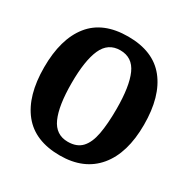

<svg xmlns="http://www.w3.org/2000/svg" viewBox="-174 -921 1070 1091"><g transform="rotate(30 361.0 -375.0)"><path d="M33 -375Q33 -561 114.5 -663Q196 -765 360.5 -765Q525 -765 606.5 -663Q688 -561 688 -375Q688 -189 602.8 -87Q517.5 15 360.5 15Q196 15 114.5 -87Q33 -189 33 -375ZM213 -375Q213 -227.5 247 -151.2Q281 -75 360.5 -75Q419 -75 451 -109Q483 -143 495.5 -209.8Q508 -276.5 508 -375Q508 -523 474.2 -599Q440.5 -675 360.5 -675Q281 -675 247 -599Q213 -523 213 -375Z"/></g></svg>

Font: Besley* Narrow
Style: Bold
Weight: 700
Width: 4
Designer: Owen Earl
Foundry: indestructible type*
Version: Version 3.000; ttfautohint (v1.8.3)